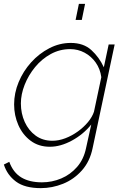

<svg xmlns="http://www.w3.org/2000/svg" viewBox="-45 -750 646 993"><path d="M166 223Q83 223 37.5 189Q-8 155 -25 101L3 87Q23 142 65 167.5Q107 193 172 193Q224 193 271.5 173Q319 153 353.5 113.5Q388 74 400 16L427 -106Q386 -55 327 -23Q268 9 213 9Q155 9 113.5 -22Q72 -53 50 -103Q28 -153 28 -210Q28 -269 51.5 -325.5Q75 -382 116 -427.5Q157 -473 210 -500.5Q263 -528 321 -528Q387 -528 427.5 -491Q468 -454 492 -402L517 -520H548L434 16Q420 85 378.5 131.5Q337 178 281 200.5Q225 223 166 223ZM226 -22Q259 -22 293 -35Q327 -48 357.5 -70Q388 -92 410 -118.5Q432 -145 441 -172L479 -351Q473 -394 450 -426.5Q427 -459 392.5 -477.5Q358 -496 318 -496Q264 -496 217.5 -470.5Q171 -445 136.5 -403Q102 -361 82.5 -311.5Q63 -262 63 -215Q63 -163 83 -119Q103 -75 139.5 -48.5Q176 -22 226 -22ZM346 -647 363 -730H395L378 -647Z"/></svg>

Font: Raleway Thin ExtraLight
Style: Italic
Weight: 250
Italic angle: -12°
Version: Version 4.026